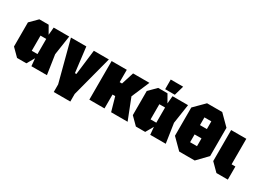

<svg xmlns="http://www.w3.org/2000/svg" viewBox="-30 -1501 3266 2411"><g transform="rotate(30 1603.0 -295.0)"><path d="M135 0 30 -105V-455L135 -560H270L333 -450L343 -560H568L526 -280L568 0H343L333 -110L270 0ZM250 -170H333V-390H250Z M748 30 593 -560H816L860 -198H881L925 -560H1143L988 30V140H748Z M1183 0V-560H1403V-381H1437L1494 -560H1731L1620 -301L1738 0H1499L1442 -201H1403V0Z M1858 0 1753 -105V-455L1858 -560H1993L2056 -450L2066 -560H2291L2249 -280L2291 0H2066L2056 -110L1993 0ZM1973 -170H2056V-390H1973ZM1942 -590V-730H2122L2082 -590Z M2341 -145V-555L2486 -700H2706L2851 -555V-145L2711 0H2486ZM2546 -530V-418H2646V-530ZM2546 -170H2646V-283H2546Z M2916 -560H3136V-190H3191V0H3026L2916 -110Z"/></g></svg>

Font: Tektur SemiCondensed Black
Style: Regular
Weight: 900
Width: 4
Designer: Adam Jagosz
Foundry: Adam Jagosz
Version: Version 1.005;gftools[0.9.30]